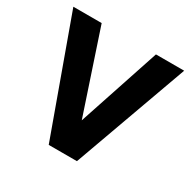

<svg xmlns="http://www.w3.org/2000/svg" viewBox="-136 -730 865 866"><g transform="rotate(30 296.0 -297.5)"><path d="M437.5 -595.2 296.4 -170.4 154.8 -595.2H7.3L222.7 0H369.6L584.5 -595.2Z"/></g></svg>

Font: Now ExtraBold
Style: Regular
Weight: 800
Designer: Alfredo Marco Pradil
Foundry: Alfredo Marco Pradil
Version: Version 1.200;hotconv 1.0.109;makeotfexe 2.5.65596